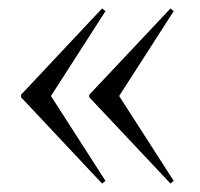

<svg xmlns="http://www.w3.org/2000/svg" viewBox="-20 -489 474 456"><path d="M230.5 -59.5 222.5 -53 30 -258V-264L222.5 -469L230.5 -462.5L101 -261ZM392.5 -59.5 385 -53 192 -258V-264L385 -469L392.5 -462.5L263 -261Z"/></svg>

Font: Newsreader Display Light
Style: Regular
Weight: 300
Designer: Hugues Gentile
Foundry: Production Type
Version: Version 1.001